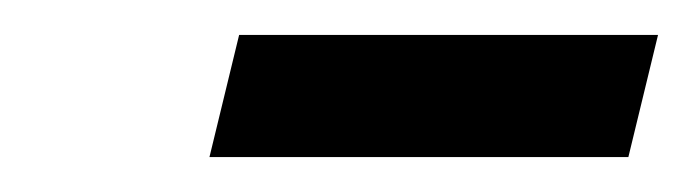

<svg xmlns="http://www.w3.org/2000/svg" viewBox="-20 -330 397 110"><path d="M117 -310H357L340 -240H100Z"/></svg>

Font: Miedinger
Style: Italic
Weight: 400
Italic angle: -13°
Version: Version 001.000